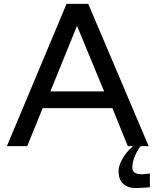

<svg xmlns="http://www.w3.org/2000/svg" viewBox="-20 -742 790 975"><path d="M508.8 -277.8 371.1 -610.8 235.8 -277.8ZM669.9 212.9Q628.4 212.9 605.2 190.9Q582 168.9 582 127.9Q582 98.6 602.1 64.2Q622.1 29.8 643.1 12.2L654.8 0H628.9L550.8 -192.9H196.8L118.2 0H15.1L317.9 -722.2H428.2L734.9 0H694.8Q681.2 14.6 666.5 47.1Q651.9 79.6 651.9 108.9Q651.9 143.1 701.2 143.1L741.2 139.2V209Q694.3 212.9 669.9 212.9Z"/></svg>

Font: Perun
Style: Regular
Weight: 400
Version: Version 1.0000